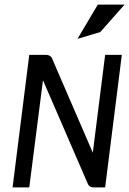

<svg xmlns="http://www.w3.org/2000/svg" viewBox="-20 -820 565 840"><path d="M319 -650 419 -680 525 -800H408ZM168 -469 365 -14C369 -5 378 0 391 0H440L513 -580H440L386 -152L207 -566C203 -575 193 -580 180 -580H108L35 0H108Z"/></svg>

Font: Charger
Style: It
Weight: 400
Designer: Jasper
Foundry: Cannot Into Space Fonts
Version: Version 0.98